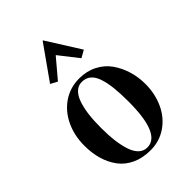

<svg xmlns="http://www.w3.org/2000/svg" viewBox="-231 -872 984 984"><g transform="rotate(-45 261.5 -379.5)"><path d="M264.2 -504.9Q317.9 -504.9 361.1 -482.7Q404.3 -460.4 430.4 -423.3Q456.5 -386.2 470.5 -340.6Q484.4 -294.9 484.4 -245.1Q484.4 -173.3 457 -114.3Q429.7 -55.2 378.7 -20.3Q327.6 14.6 263.2 14.6Q206.1 14.6 162.4 -5.6Q118.7 -25.9 92 -61.8Q65.4 -97.7 52.2 -143.1Q39.1 -188.5 39.1 -242.2Q39.1 -315.9 67.6 -376Q96.2 -436 147.7 -470.5Q199.2 -504.9 264.2 -504.9ZM261.2 -7.3Q359.4 -7.3 359.4 -242.2Q359.4 -301.3 354.7 -343.8Q350.1 -386.2 339.1 -418.7Q328.1 -451.2 308.6 -467Q289.1 -482.9 261.2 -482.9Q235.4 -482.9 216.3 -465.3Q197.3 -447.8 186 -415.5Q174.8 -383.3 169.4 -341.8Q164.1 -300.3 164.1 -248Q164.1 -193.8 169.4 -151.1Q174.8 -108.4 186 -75.4Q197.3 -42.5 216.3 -24.9Q235.4 -7.3 261.2 -7.3ZM268.6 -773.9H271L385.3 -592.3L345.7 -569.8L264.6 -673.3H262.7L175.8 -570.3L138.7 -590.3Z"/></g></svg>

Font: VidalokaRegular
Style: Regular
Weight: 400
Designer: Cyreal (www.cyreal.org)
Foundry: Cyreal (www.cyreal.org)
Version: Version 1.000